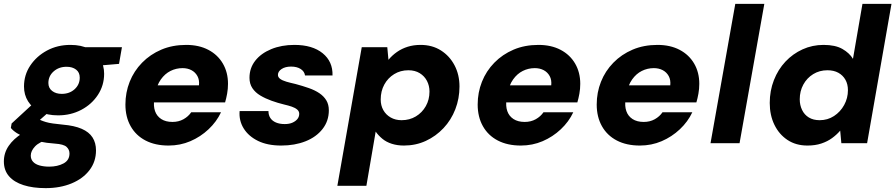

<svg xmlns="http://www.w3.org/2000/svg" viewBox="-50 -740 4626 992"><path d="M186 232Q120 232 71.5 216.5Q23 201 -3.5 170.5Q-30 140 -30 94Q-30 50 -5 13.5Q20 -23 65 -51Q110 -79 171 -99L205 -22Q153 -7 131 16.5Q109 40 109 64Q109 83 121 96Q133 109 155 115Q177 121 204 121Q247 121 278 104.5Q309 88 309 53Q309 33 294 19Q279 5 234 2Q190 -1 153 -9Q116 -17 87 -28Q58 -39 37.5 -52Q17 -65 6 -79L10 -102L139 -221L234 -189L80 -54L139 -131Q149 -124 160.5 -119Q172 -114 187 -109.5Q202 -105 223.5 -102Q245 -99 275 -96Q334 -91 372 -74.5Q410 -58 428 -30Q446 -2 446 37Q446 95 412.5 139Q379 183 320 207.5Q261 232 186 232ZM250 -144Q194 -144 155 -163.5Q116 -183 95 -216.5Q74 -250 74 -293Q74 -353 106.5 -401.5Q139 -450 193 -479Q247 -508 314 -508Q370 -508 409 -488Q448 -468 468 -434.5Q488 -401 488 -359Q488 -299 456 -250Q424 -201 370 -172.5Q316 -144 250 -144ZM269 -255Q309 -255 335.5 -279Q362 -303 362 -339Q362 -366 343 -380.5Q324 -395 294 -395Q254 -395 227 -371Q200 -347 200 -311Q200 -285 219.5 -270Q239 -255 269 -255ZM377 -394 372 -496H580L565 -410Z M821 12Q752 12 702 -14Q652 -40 625 -88Q598 -136 598 -200Q598 -262 620 -317.5Q642 -373 684 -416Q726 -459 783.5 -483.5Q841 -508 912 -508Q978 -508 1026.5 -482.5Q1075 -457 1101.5 -411.5Q1128 -366 1128 -307Q1128 -281 1123.5 -256Q1119 -231 1113 -211H703L719 -299H978Q981 -327 970 -347Q959 -367 939 -377.5Q919 -388 893 -388Q860 -388 831 -373.5Q802 -359 781 -329.5Q760 -300 752 -255L747 -226Q742 -192 751 -166Q760 -140 783 -125Q806 -110 841 -110Q873 -110 898 -124Q923 -138 938 -160H1092Q1069 -111 1027.5 -72Q986 -33 933.5 -10.5Q881 12 821 12Z M1403 12Q1332 12 1283 -12Q1234 -36 1209 -76.5Q1184 -117 1188 -166H1337Q1337 -145 1347 -130Q1357 -115 1376 -107Q1395 -99 1421 -99Q1445 -99 1461.5 -106.5Q1478 -114 1487 -125.5Q1496 -137 1496 -152Q1496 -165 1485.5 -174Q1475 -183 1457.5 -189Q1440 -195 1418 -200Q1385 -208 1353 -219.5Q1321 -231 1295 -246.5Q1269 -262 1254 -284.5Q1239 -307 1239 -338Q1239 -388 1268.5 -426Q1298 -464 1351 -486Q1404 -508 1471 -508Q1564 -508 1617 -465Q1670 -422 1668 -350H1526Q1523 -371 1503.5 -383.5Q1484 -396 1454 -396Q1424 -396 1405 -383.5Q1386 -371 1386 -353Q1386 -341 1397.5 -332.5Q1409 -324 1429.5 -318Q1450 -312 1477 -306Q1514 -296 1545.5 -285Q1577 -274 1600 -258.5Q1623 -243 1636 -221.5Q1649 -200 1649 -170Q1649 -115 1616.5 -73.5Q1584 -32 1528.5 -10Q1473 12 1403 12Z M1693 220 1819 -496H1951L1957 -431Q1976 -454 2001 -471.5Q2026 -489 2056.5 -498.5Q2087 -508 2123 -508Q2183 -508 2228 -479.5Q2273 -451 2298.5 -402.5Q2324 -354 2324 -293Q2324 -231 2302.5 -175.5Q2281 -120 2241.5 -78Q2202 -36 2150 -12Q2098 12 2037 12Q2003 12 1974.5 3Q1946 -6 1925.5 -23Q1905 -40 1891 -60L1843 220ZM2025 -119Q2066 -119 2098.5 -138.5Q2131 -158 2150 -191.5Q2169 -225 2169 -267Q2169 -297 2156 -322Q2143 -347 2118.5 -362Q2094 -377 2060 -377Q2019 -377 1986.5 -357Q1954 -337 1935.5 -303Q1917 -269 1917 -226Q1917 -195 1930.5 -171Q1944 -147 1968.5 -133Q1993 -119 2025 -119Z M2641 12Q2572 12 2522 -14Q2472 -40 2445 -88Q2418 -136 2418 -200Q2418 -262 2440 -317.5Q2462 -373 2504 -416Q2546 -459 2603.5 -483.5Q2661 -508 2732 -508Q2798 -508 2846.5 -482.5Q2895 -457 2921.5 -411.5Q2948 -366 2948 -307Q2948 -281 2943.5 -256Q2939 -231 2933 -211H2523L2539 -299H2798Q2801 -327 2790 -347Q2779 -367 2759 -377.5Q2739 -388 2713 -388Q2680 -388 2651 -373.5Q2622 -359 2601 -329.5Q2580 -300 2572 -255L2567 -226Q2562 -192 2571 -166Q2580 -140 2603 -125Q2626 -110 2661 -110Q2693 -110 2718 -124Q2743 -138 2758 -160H2912Q2889 -111 2847.5 -72Q2806 -33 2753.5 -10.5Q2701 12 2641 12Z M3256 12Q3187 12 3137 -14Q3087 -40 3060 -88Q3033 -136 3033 -200Q3033 -262 3055 -317.5Q3077 -373 3119 -416Q3161 -459 3218.5 -483.5Q3276 -508 3347 -508Q3413 -508 3461.5 -482.5Q3510 -457 3536.5 -411.5Q3563 -366 3563 -307Q3563 -281 3558.5 -256Q3554 -231 3548 -211H3138L3154 -299H3413Q3416 -327 3405 -347Q3394 -367 3374 -377.5Q3354 -388 3328 -388Q3295 -388 3266 -373.5Q3237 -359 3216 -329.5Q3195 -300 3187 -255L3182 -226Q3177 -192 3186 -166Q3195 -140 3218 -125Q3241 -110 3276 -110Q3308 -110 3333 -124Q3358 -138 3373 -160H3527Q3504 -111 3462.5 -72Q3421 -33 3368.5 -10.5Q3316 12 3256 12Z M3621 0 3749 -720H3899L3771 0Z M4122 12Q4062 12 4018.5 -17Q3975 -46 3951 -95.5Q3927 -145 3927 -208Q3927 -271 3948.5 -326Q3970 -381 4008 -421.5Q4046 -462 4096.5 -485Q4147 -508 4205 -508Q4266 -508 4302.5 -487Q4339 -466 4357 -436L4406 -720H4556L4430 0H4297L4291 -65Q4273 -44 4249 -26.5Q4225 -9 4193.5 1.5Q4162 12 4122 12ZM4185 -119Q4226 -119 4259 -140.5Q4292 -162 4311.5 -197.5Q4331 -233 4331 -274Q4331 -305 4318 -328Q4305 -351 4281.5 -364Q4258 -377 4225 -377Q4184 -377 4151.5 -357Q4119 -337 4100.5 -303Q4082 -269 4082 -227Q4082 -197 4094 -172Q4106 -147 4129 -133Q4152 -119 4185 -119Z"/></svg>

Font: DM Sans 24pt Black
Style: Italic
Weight: 900
Italic angle: -10°
Designer: Colophon Foundry, Jonny Pinhorn
Foundry: Colophon Foundry
Version: Version 4.004;gftools[0.9.30]